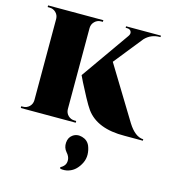

<svg xmlns="http://www.w3.org/2000/svg" viewBox="-125 -706 989 1086"><g transform="rotate(15 369.0 -163.0)"><path d="M281.7 -538.1V-62.5Q282.2 -40 297.6 -25.1Q313 -10.3 335 -10.3H344.7V0H22.9V-10.3H32.7Q54.7 -10.3 70.1 -25.1Q85.4 -40 85.9 -62.5V-539.1Q85.4 -561 70.1 -575.9Q54.7 -590.8 32.7 -590.8H22V-600.6H345.7L345.2 -590.8H335Q313 -590.8 297.6 -575.4Q282.2 -560.1 281.7 -538.1ZM458 -387.2 647 -77.6Q689.5 -9.8 737.8 -8.3V0H635.3Q634.3 0 630.9 0Q470.2 2 403.8 -89.8Q389.6 -109.4 365.7 -153.6Q341.8 -197.8 324.5 -232.4Q307.1 -267.1 307.1 -268.6L506.3 -551.8Q516.6 -566.4 510.5 -579.1Q504.4 -591.8 486.8 -591.8H478.5V-600.6H682.6V-591.8H679.2Q627.4 -591.8 592.3 -555.2ZM327.6 273.9 325.2 265.1Q339.4 258.8 348.6 246.3Q357.9 233.9 356.7 214.1Q355.5 194.3 337.9 174.8Q318.8 152.8 321 122.6Q323.2 92.3 344.2 77.1Q368.2 59.1 400.1 67.9Q432.1 76.7 445.3 106Q455.6 131.3 456.1 157.2Q456.5 183.1 445.3 206.3Q434.1 229.5 417.2 246.3Q400.4 263.2 376.5 271Q352.5 278.8 327.6 273.9Z"/></g></svg>

Font: Cinzel Black
Style: Regular
Weight: 900
Designer: Natanael Gama
Version: Version 1.001;PS 001.001;hotconv 1.0.56;makeotf.lib2.0.21325